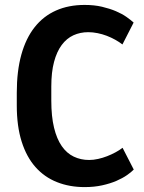

<svg xmlns="http://www.w3.org/2000/svg" viewBox="-20 -741 578 771"><path d="M319.8 10.3Q258.8 10.3 208.5 -9.8Q158.2 -29.8 122.3 -70.3Q86.4 -110.8 66.9 -172.6Q47.4 -234.4 47.4 -317.4V-368.7Q47.4 -455.6 65.7 -521.5Q84 -587.4 119.1 -631.8Q154.3 -676.3 204.8 -698.7Q255.4 -721.2 319.8 -721.2Q358.4 -721.2 389.6 -713.9Q420.9 -706.5 445.6 -696Q470.2 -685.5 487.8 -673.1Q505.4 -660.6 516.6 -650.4L471.7 -562.5Q459 -572.3 442.9 -581.3Q426.8 -590.3 408.9 -597.2Q391.1 -604 371.8 -607.9Q352.5 -611.8 334.5 -611.8Q302.2 -611.8 274.9 -599.4Q247.6 -586.9 227.8 -560.3Q208 -533.7 197 -492.4Q186 -451.2 186 -393.6V-336.9Q186 -273.4 197 -228.3Q208 -183.1 228 -154.3Q248 -125.5 276.1 -112.1Q304.2 -98.6 337.9 -98.6Q355.5 -98.6 374 -102.8Q392.6 -106.9 410.2 -113.8Q427.7 -120.6 443.6 -129.2Q459.5 -137.7 472.2 -147.5L517.1 -60.1Q507.3 -49.8 489.7 -37.6Q472.2 -25.4 447.3 -14.6Q422.4 -3.9 390.4 3.2Q358.4 10.3 319.8 10.3Z"/></svg>

Font: Ufes Sans
Style: Bold
Weight: 700
Designer: Ricardo Esteves & Filipe Motta
Foundry: ProDesignUfes - Ricardo Esteves, Filipe Motta (This is a derivative work, based on Roboto family, by Christian Robertson
Version: Version 2.0